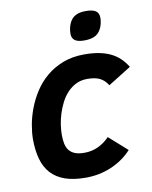

<svg xmlns="http://www.w3.org/2000/svg" viewBox="-83 -778 679 855"><g transform="rotate(-10 257.0 -350.5)"><path d="M444.8 -73.2Q425.8 -52.2 402.3 -35.9Q378.9 -19.5 352.1 -8.1Q325.2 3.4 295.9 9.3Q266.6 15.1 235.8 15.1Q180.7 15.1 142.1 1.5Q103.5 -12.2 79.3 -38.8Q55.2 -65.4 44.2 -104.7Q33.2 -144 33.2 -194.8Q33.2 -223.1 39.6 -258.8Q45.9 -294.4 59.8 -331.3Q73.7 -368.2 96.2 -403.3Q118.7 -438.5 150.9 -465.8Q183.1 -493.2 226.1 -510Q269 -526.9 324.2 -526.9Q360.8 -526.9 389.9 -521.2Q418.9 -515.6 442.1 -504.4Q465.3 -493.2 482.9 -476.3Q500.5 -459.5 514.2 -437L410.2 -372.1Q396.5 -395 375.2 -406Q354 -417 317.9 -417Q289.1 -417 266.6 -405.8Q244.1 -394.5 226.8 -376Q209.5 -357.4 197.5 -333.5Q185.5 -309.6 177.7 -284.7Q169.9 -259.8 166.5 -235.4Q163.1 -210.9 163.1 -191.9Q163.1 -169.4 166.7 -151.4Q170.4 -133.3 180.2 -120.8Q189.9 -108.4 206.5 -101.8Q223.1 -95.2 249 -95.2Q282.2 -95.2 310.8 -108.4Q339.4 -121.6 362.8 -146ZM422.9 -674.8Q422.9 -663.1 419.7 -648.7Q416.5 -634.3 409.2 -622.1Q398.4 -603.5 380.4 -595.7Q362.3 -587.9 335.9 -587.9Q305.2 -587.9 292.2 -598.1Q279.3 -608.4 279.3 -627Q279.3 -639.2 281.7 -652.1Q284.2 -665 290 -676.8Q299.8 -697.3 317.6 -706.5Q335.4 -715.8 363.3 -715.8Q395 -715.8 408.9 -706.1Q422.9 -696.3 422.9 -674.8Z"/></g></svg>

Font: Lorenzo Sans
Style: Bold Italic
Weight: 700
Italic angle: -12°
Foundry: Intel Corporation
Version: Version 1.00; ttfautohint (v1.5)